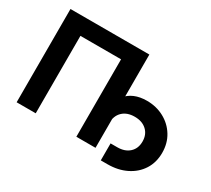

<svg xmlns="http://www.w3.org/2000/svg" viewBox="-148 -985 1423 1297"><g transform="rotate(30 564.0 -336.5)"><path d="M681.2 -727.5V0H531.7V-604H214.8V0H65.9V-727.5ZM754.4 55.7V-76.7H806.6Q865.2 -76.7 900.1 -108.6Q935.1 -140.6 935.1 -195.3Q935.1 -249.5 900.1 -282Q865.2 -314.5 806.6 -314.5Q747.1 -314.5 712.4 -281Q677.7 -247.6 677.7 -189.9H604Q604 -310.1 659.9 -379.6Q715.8 -449.2 824.2 -449.2Q897.9 -449.2 958 -416.7Q1018.1 -384.3 1053.2 -327.1Q1088.4 -270 1088.4 -195.3Q1088.4 -120.6 1052.5 -64.2Q1016.6 -7.8 952.9 23.9Q889.2 55.7 806.6 55.7Z"/></g></svg>

Font: Inter
Style: Bold
Weight: 700
Designer: Rasmus Andersson
Foundry: rsms
Version: Version 4.001;git-9221beed3